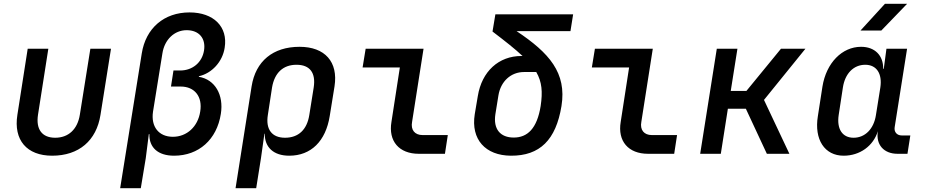

<svg xmlns="http://www.w3.org/2000/svg" viewBox="-20 -805 4840 1005"><path d="M253 10C393 10 485 -69 506 -204L561 -550H453L398 -205C386 -128 338 -84 269 -84C200 -84 167 -128 179 -205L233 -550H125L71 -204C50 -72 120 10 253 10Z M609 180H717L743 23L759 -103H762C760 -33 807 10 891 10C1020 10 1115 -74 1136 -209C1152 -309 1105 -389 1021 -403V-406C1089 -421 1145 -482 1156 -555C1174 -665 1098 -740 972 -740C839 -740 743 -658 722 -525ZM885 -89C811 -89 769 -142 781 -221L830 -525C841 -598 893 -647 957 -647C1022 -647 1058 -604 1048 -541C1038 -478 988 -436 923 -436H888L875 -352H926C999 -352 1041 -299 1028 -221C1016 -142 958 -89 885 -89Z M1213 180H1321L1346 23L1364 -105H1366C1365 -34 1412 10 1494 10C1608 10 1685 -66 1706 -198L1731 -353C1751 -481 1681 -560 1548 -560C1409 -560 1318 -485 1297 -353ZM1472 -84C1403 -84 1370 -128 1382 -203L1404 -347C1417 -424 1462 -466 1532 -466C1602 -466 1634 -424 1622 -347L1599 -203C1587 -126 1542 -84 1472 -84Z M2172 0H2309L2324 -98H2192C2151 -98 2129 -125 2137 -167L2197 -550H1894L1878 -452H2073L2029 -167C2012 -66 2069 0 2172 0Z M2654 10C2806 11 2890 -73 2919 -250C2947 -424 2855 -528 2684 -642H2966L2980 -730H2573L2558 -640C2625 -589 2677 -548 2715 -512H2710C2590 -512 2502 -431 2481 -302L2465 -207C2444 -75 2521 9 2654 10ZM2669 -85C2599 -85 2561 -129 2573 -207L2589 -306C2601 -379 2654 -428 2723 -428H2787C2817 -376 2821 -324 2810 -250C2791 -132 2741 -85 2669 -85Z M3372 0H3509L3524 -98H3392C3351 -98 3329 -125 3337 -167L3397 -550H3094L3078 -452H3273L3229 -167C3212 -66 3269 0 3372 0Z M3645 0H3753L3790 -236H3884L3994 0H4112L3979 -282L4196 -550H4068L3887 -329H3805L3840 -550H3732Z M4484 -645H4593L4728 -785H4612ZM4396 10C4481 10 4551 -41 4575 -118V-117C4564 -48 4606 0 4678 0H4730L4745 -96H4700C4675 -96 4659 -114 4663 -139L4728 -550H4620L4606 -445H4603C4604 -514 4560 -560 4487 -560C4388 -560 4305 -476 4285 -352L4261 -197C4241 -75 4296 10 4396 10ZM4448 -84C4389 -84 4359 -130 4370 -203L4392 -347C4403 -420 4448 -466 4509 -466C4568 -466 4599 -420 4588 -347L4565 -203C4554 -130 4508 -84 4448 -84Z"/></svg>

Font: JetBrains Mono SemiBold
Style: Italic
Weight: 472
Italic angle: -9°
Monospace: yes
Designer: Philipp Nurullin, Konstantin Bulenkov
Foundry: JetBrains
Version: Version 2.305